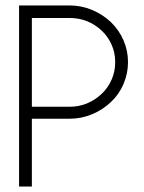

<svg xmlns="http://www.w3.org/2000/svg" viewBox="-20 -685 530 705"><path d="M97 -249V0H50V-665H235Q278 -665 317 -649Q356 -633 387 -604Q417 -575 433.5 -537Q450 -499 450 -457Q450 -415 433.5 -376.5Q417 -338 387 -310Q356 -281 317 -265Q278 -249 235 -249ZM97 -619V-293H235Q303 -293 354 -341Q377 -363 390 -393Q403 -423 403 -457Q403 -491 390 -520.5Q377 -550 354 -572Q304 -619 235 -619Z"/></svg>

Font: Sulphur Point Light
Style: Regular
Weight: 300
Designer: Noponies / Dale Sattler
Foundry: Noponies
Version: Version 1.000; ttfautohint (v1.8)